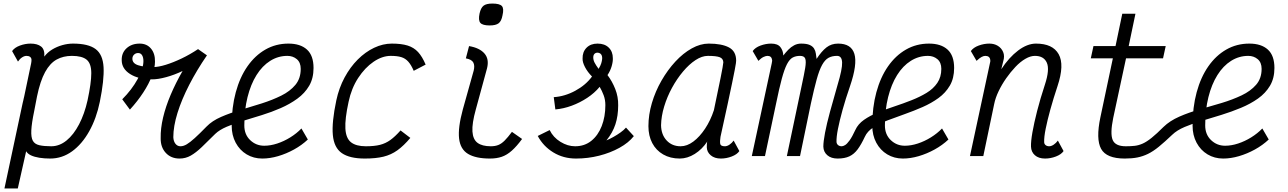

<svg xmlns="http://www.w3.org/2000/svg" viewBox="-20 -877 7240 1079"><path d="M390 -632Q476 -632 517 -601.5Q558 -571 562 -499.5Q566 -428 541 -305Q522 -212 481.5 -139.5Q441 -67 385 -26.5Q329 14 262 14Q229 14 201 9.5Q173 5 154 -4Q135 -13 127 -27L80 182H5L105 -287Q106 -292 107.5 -298.5Q109 -305 111 -313Q112 -317 113 -322.5Q114 -328 116 -335L155 -521Q156 -526 156.5 -531Q157 -536 157 -540Q157 -551 149.5 -557Q142 -563 129 -563Q117 -563 104 -554.5Q91 -546 81 -531L48 -590Q62 -610 92 -621Q122 -632 152 -632Q190 -632 211 -615.5Q232 -599 229 -559Q247 -583 273.5 -599Q300 -615 330.5 -623.5Q361 -632 390 -632ZM472 -313Q493 -411 493 -465.5Q493 -520 467 -541.5Q441 -563 384 -563Q336 -563 298.5 -542.5Q261 -522 233.5 -472Q206 -422 188 -335L172 -252Q158 -185 156 -145Q154 -105 164.5 -86Q175 -67 201 -61Q227 -55 268 -55Q314 -55 354 -87.5Q394 -120 424.5 -178.5Q455 -237 472 -313Z M1141 -166Q1172 -198 1222.5 -220Q1273 -242 1332.5 -259.5Q1392 -277 1451.5 -296Q1511 -315 1560.5 -339.5Q1610 -364 1640 -400Q1670 -436 1670 -490Q1670 -526 1648 -544.5Q1626 -563 1595 -563Q1543 -563 1498.5 -535Q1454 -507 1421.5 -455Q1389 -403 1371 -331Q1353 -259 1353 -172Q1353 -121 1386 -89.5Q1419 -58 1465 -58Q1500 -58 1538 -70.5Q1576 -83 1611.5 -105Q1647 -127 1674 -155L1710 -93Q1676 -61 1632.5 -37Q1589 -13 1543 0.5Q1497 14 1454 14Q1405 14 1366 -9.5Q1327 -33 1304.5 -75Q1282 -117 1282 -171Q1282 -274 1305 -358.5Q1328 -443 1370.5 -504Q1413 -565 1471.5 -598.5Q1530 -632 1601 -632Q1668 -632 1705 -598.5Q1742 -565 1742 -495Q1742 -437 1717.5 -395Q1693 -353 1651 -322.5Q1609 -292 1557.5 -269.5Q1506 -247 1451 -230Q1396 -213 1345 -197.5Q1294 -182 1253.5 -164.5Q1213 -147 1190 -125Q1146 -81 1113.5 -50Q1081 -19 1052 -2.5Q1023 14 989 14Q941 14 911.5 -18Q882 -50 883 -101Q882 -155 896.5 -216.5Q911 -278 939 -344Q967 -410 1006 -478Q960 -456 914 -443.5Q868 -431 835 -431Q758 -431 711 -461Q664 -491 664 -539Q663 -580 691.5 -606Q720 -632 765 -632Q805 -632 828.5 -604Q852 -576 851 -530Q851 -496 834 -451Q817 -406 785 -357Q753 -308 710 -261L667 -319Q721 -373 753.5 -432.5Q786 -492 786 -534Q786 -554 778.5 -566.5Q771 -579 756 -579Q743 -579 733.5 -570Q724 -561 724 -547Q724 -521 756 -510.5Q788 -500 840 -500Q870 -500 912 -513Q954 -526 1001 -548.5Q1048 -571 1093 -601L1143 -566Q1086 -483 1043.5 -400.5Q1001 -318 977.5 -242.5Q954 -167 954 -106Q955 -83 966 -69Q977 -55 994 -55Q1011 -55 1029.5 -66Q1048 -77 1074.5 -101Q1101 -125 1141 -166Z M2231 -144 2286 -102Q2249 -58 2213.5 -32.5Q2178 -7 2135 3.5Q2092 14 2030 14Q1945 14 1901 -16.5Q1857 -47 1850.5 -118.5Q1844 -190 1870 -313Q1885 -383 1916.5 -441.5Q1948 -500 1990.5 -542.5Q2033 -585 2082.5 -608.5Q2132 -632 2182 -632Q2236 -632 2271 -621Q2306 -610 2329.5 -584.5Q2353 -559 2372 -514L2305 -479Q2291 -512 2274.5 -530.5Q2258 -549 2235 -556Q2212 -563 2176 -563Q2128 -563 2079.5 -530Q2031 -497 1993 -439Q1955 -381 1939 -305Q1918 -209 1921 -154.5Q1924 -100 1952.5 -77.5Q1981 -55 2036 -55Q2084 -55 2115.5 -63Q2147 -71 2173.5 -90Q2200 -109 2231 -144Z M2733 14Q2654 14 2610.5 -12Q2567 -38 2560 -98.5Q2553 -159 2581 -262L2642 -480Q2649 -508 2640 -525.5Q2631 -543 2598 -549L2616 -618Q2675 -608 2702.5 -576.5Q2730 -545 2717 -493L2654 -262Q2632 -183 2635 -138Q2638 -93 2664 -74Q2690 -55 2738 -55Q2762 -55 2780 -62Q2798 -69 2816 -87Q2834 -105 2857 -136L2914 -96Q2884 -55 2856.5 -30.5Q2829 -6 2800 4Q2771 14 2733 14ZM2732 -734Q2692 -734 2679.5 -748.5Q2667 -763 2675 -801Q2682 -833 2697.5 -845Q2713 -857 2747 -857Q2788 -857 2800.5 -843Q2813 -829 2804 -791Q2798 -758 2782 -746Q2766 -734 2732 -734Z M3217 14Q3146 14 3089.5 -20.5Q3033 -55 3002 -113L3069 -146Q3089 -105 3129.5 -80Q3170 -55 3212 -55Q3265 -55 3303 -85.5Q3341 -116 3361.5 -168.5Q3382 -221 3382 -286Q3382 -316 3372.5 -341.5Q3363 -367 3350 -389Q3321 -354 3280 -327Q3239 -300 3193 -283Q3147 -266 3101 -262L3092 -331Q3154 -335 3213 -367Q3272 -399 3307 -447Q3282 -472 3267.5 -500Q3253 -528 3254 -548Q3253 -585 3276 -608.5Q3299 -632 3338 -632Q3378 -632 3401 -609.5Q3424 -587 3424 -550Q3425 -531 3417.5 -505Q3410 -479 3394 -455Q3420 -421 3437.5 -377Q3455 -333 3454 -285Q3454 -226 3438.5 -178.5Q3423 -131 3388 -88Q3407 -96 3427.5 -107.5Q3448 -119 3467 -132.5Q3486 -146 3498 -160L3542 -112Q3513 -75 3461.5 -46.5Q3410 -18 3347 -2Q3284 14 3217 14ZM3344 -490Q3355 -508 3359 -521.5Q3363 -535 3364 -546Q3365 -562 3358.5 -571Q3352 -580 3338 -581Q3327 -581 3320.5 -574Q3314 -567 3314 -554Q3314 -539 3322 -524Q3330 -509 3344 -490Z M4103 -87 4135 -28Q4122 -9 4092 2.5Q4062 14 4031 14Q3996 14 3974.5 -4Q3953 -22 3952 -49Q3952 -58 3952.5 -68Q3953 -78 3955 -82Q3926 -38 3884.5 -12Q3843 14 3800 14Q3747 14 3707 -9Q3667 -32 3645.5 -73Q3624 -114 3624 -168Q3624 -232 3643.5 -298Q3663 -364 3697.5 -424Q3732 -484 3775.5 -531Q3819 -578 3867.5 -605Q3916 -632 3963 -632Q4036 -632 4076.5 -610.5Q4117 -589 4117 -536Q4117 -532 4115.5 -520.5Q4114 -509 4109 -483.5Q4104 -458 4094.5 -411.5Q4085 -365 4069 -291Q4053 -217 4029 -108Q4025 -82 4027.5 -68.5Q4030 -55 4054 -55Q4066 -55 4079.5 -64Q4093 -73 4103 -87ZM3805 -55Q3841 -55 3876.5 -81.5Q3912 -108 3942.5 -154Q3973 -200 3992 -258Q4015 -367 4029.5 -439Q4044 -511 4045 -527Q4044 -548 4024.5 -555.5Q4005 -563 3958 -563Q3925 -563 3889 -539.5Q3853 -516 3818.5 -475Q3784 -434 3756.5 -383.5Q3729 -333 3712.5 -278.5Q3696 -224 3695 -173Q3696 -120 3726.5 -87.5Q3757 -55 3805 -55Z M4787 -147Q4802 -180 4835.5 -203.5Q4869 -227 4913.5 -245Q4958 -263 5006.5 -279Q5055 -295 5102 -313.5Q5149 -332 5187 -355Q5225 -378 5247.5 -411Q5270 -444 5270 -490Q5270 -526 5248 -544.5Q5226 -563 5195 -563Q5143 -563 5098.5 -535Q5054 -507 5021.5 -455Q4989 -403 4971 -331Q4953 -259 4953 -172Q4953 -121 4986 -89.5Q5019 -58 5065 -58Q5100 -58 5138 -70.5Q5176 -83 5211.5 -105Q5247 -127 5274 -155L5310 -93Q5276 -61 5232.5 -37Q5189 -13 5143 0.5Q5097 14 5054 14Q5005 14 4966 -9.5Q4927 -33 4904.5 -75Q4882 -117 4882 -171Q4882 -274 4905 -358.5Q4928 -443 4970.5 -504Q5013 -565 5071.5 -598.5Q5130 -632 5201 -632Q5268 -632 5305 -598.5Q5342 -565 5342 -495Q5342 -437 5318 -396Q5294 -355 5254 -326Q5214 -297 5165 -275.5Q5116 -254 5065 -236Q5014 -218 4968 -200.5Q4922 -183 4888 -161Q4854 -139 4840 -108Q4820 -65 4800 -38Q4780 -11 4753.5 1.5Q4727 14 4687 14Q4651 14 4629.5 -4.5Q4608 -23 4607 -53Q4607 -81 4616.5 -131Q4626 -181 4644.5 -249Q4663 -317 4687 -400Q4714 -489 4712.5 -526Q4711 -563 4684 -563Q4656 -563 4636 -552Q4616 -541 4600 -512Q4584 -483 4569.5 -430.5Q4555 -378 4537 -295L4476 0H4402L4486 -399Q4499 -459 4505 -495Q4511 -531 4505.5 -547Q4500 -563 4476 -563Q4452 -563 4434.5 -553.5Q4417 -544 4402.5 -516Q4388 -488 4373.5 -434.5Q4359 -381 4341 -293L4279 0H4205L4317 -521Q4317 -525 4318.5 -530Q4320 -535 4319 -540Q4316 -563 4293 -563Q4284 -563 4271 -557Q4258 -551 4242 -535L4210 -590Q4224 -610 4254 -621Q4284 -632 4314 -632Q4350 -632 4365.5 -612.5Q4381 -593 4382 -565Q4395 -582 4410 -597.5Q4425 -613 4443 -622.5Q4461 -632 4482 -632Q4513 -632 4530 -624.5Q4547 -617 4555 -604Q4563 -591 4565 -575.5Q4567 -560 4569 -546Q4597 -589 4624.5 -610.5Q4652 -632 4690 -632Q4764 -632 4781.5 -574Q4799 -516 4757 -393Q4732 -321 4715 -259.5Q4698 -198 4689 -152Q4680 -106 4681 -79Q4682 -68 4690 -61.5Q4698 -55 4710 -55Q4718 -55 4729 -61.5Q4740 -68 4754.5 -88Q4769 -108 4787 -147Z M5925 -87 5957 -28Q5944 -9 5914 2.5Q5884 14 5853 14Q5817 14 5796 -4.5Q5775 -23 5774 -53Q5773 -82 5782 -133.5Q5791 -185 5808.5 -253.5Q5826 -322 5852 -401Q5880 -486 5863 -524.5Q5846 -563 5796 -563Q5771 -563 5742.5 -546.5Q5714 -530 5686.5 -501Q5659 -472 5634.5 -437Q5610 -402 5592 -364.5Q5574 -327 5567 -292L5506 0H5431L5543 -521Q5544 -525 5545 -530Q5546 -535 5545 -540Q5544 -551 5537 -557Q5530 -563 5517 -563Q5508 -563 5496.5 -557Q5485 -551 5468 -535L5436 -590Q5450 -610 5480 -621Q5510 -632 5540 -632Q5567 -632 5587.5 -619.5Q5608 -607 5617.5 -584.5Q5627 -562 5618 -533L5607 -488Q5650 -554 5701.5 -593Q5753 -632 5802 -632Q5896 -632 5929.5 -572.5Q5963 -513 5923 -393Q5900 -324 5883 -262.5Q5866 -201 5856.5 -153.5Q5847 -106 5848 -79Q5848 -68 5856 -61.5Q5864 -55 5876 -55Q5888 -55 5901.5 -64Q5915 -73 5925 -87Z M6519 -164Q6554 -198 6607.5 -221.5Q6661 -245 6723 -262.5Q6785 -280 6846 -298.5Q6907 -317 6957.5 -341Q7008 -365 7039 -400.5Q7070 -436 7070 -490Q7070 -526 7048 -544.5Q7026 -563 6995 -563Q6943 -563 6898.5 -535Q6854 -507 6821.5 -455Q6789 -403 6771 -331Q6753 -259 6753 -172Q6753 -121 6786 -89.5Q6819 -58 6865 -58Q6900 -58 6938 -70.5Q6976 -83 7011.5 -105Q7047 -127 7074 -155L7110 -93Q7076 -61 7032.5 -37Q6989 -13 6943 0.5Q6897 14 6854 14Q6805 14 6766 -9.5Q6727 -33 6704.5 -75Q6682 -117 6682 -171Q6682 -274 6705 -358.5Q6728 -443 6770.5 -504Q6813 -565 6871.5 -598.5Q6930 -632 7001 -632Q7068 -632 7105 -598.5Q7142 -565 7142 -495Q7142 -437 7117 -395Q7092 -353 7049.5 -323Q7007 -293 6954 -271Q6901 -249 6844.5 -231.5Q6788 -214 6734.5 -198Q6681 -182 6637.5 -163.5Q6594 -145 6568 -120Q6525 -79 6492.5 -52.5Q6460 -26 6431 -12Q6402 2 6371.5 8Q6341 14 6301 14Q6198 14 6168 -40.5Q6138 -95 6164 -218L6234 -549H6110L6125 -618H6249L6287 -800H6361L6323 -618H6531L6516 -549H6308L6236 -214Q6218 -126 6233 -90.5Q6248 -55 6307 -55Q6335 -55 6357 -57.5Q6379 -60 6401.5 -70Q6424 -80 6452 -102.5Q6480 -125 6519 -164Z"/></svg>

Font: Victor Mono
Style: Italic
Weight: 400
Italic angle: -12°
Monospace: yes
Designer: Rune Bjørnerås
Version: Version 1.561;gftools[0.9.30]